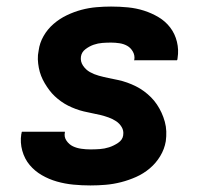

<svg xmlns="http://www.w3.org/2000/svg" viewBox="-20 -558 640 586"><path d="M256 8Q230 8 204 5.5Q178 3 153.5 -4Q129 -11 107.5 -23.5Q86 -36 70.5 -54.5Q55 -73 48 -98Q41 -123 45 -149Q46 -151 46 -153Q46 -155 47 -156H178Q178 -156 178 -155.5Q178 -155 178 -154Q175 -140 183 -128.5Q191 -117 202.5 -111.5Q214 -106 228 -104Q242 -102 256 -102Q270 -102 284.5 -103Q299 -104 313 -108.5Q327 -113 340.5 -122Q354 -131 356 -145Q356 -145 356 -145.5Q356 -146 356 -146Q358 -159 351.5 -170Q345 -181 334.5 -188Q324 -195 311.5 -199.5Q299 -204 286.5 -207Q274 -210 261 -212.5Q248 -215 235.5 -218Q223 -221 211 -225.5Q199 -230 188 -235.5Q177 -241 166.5 -248.5Q156 -256 147 -264.5Q138 -273 130.5 -283Q123 -293 116.5 -304Q110 -315 105.5 -326.5Q101 -338 98.5 -351Q96 -364 95.5 -377Q95 -390 98 -404Q101 -427 113 -448Q125 -469 143.5 -485Q162 -501 184 -511.5Q206 -522 228.5 -528Q251 -534 274 -536Q297 -538 319 -538Q345 -538 370.5 -535.5Q396 -533 419.5 -525.5Q443 -518 464 -505.5Q485 -493 499.5 -474Q514 -455 520 -430.5Q526 -406 522 -381Q522 -379 521.5 -377Q521 -375 520 -374H389Q389 -374 389 -374.5Q389 -375 390 -376Q392 -389 385.5 -400.5Q379 -412 368.5 -418Q358 -424 345 -426Q332 -428 319 -428Q306 -428 292.5 -427Q279 -426 266 -421.5Q253 -417 241 -408Q229 -399 227 -385Q225 -370 233.5 -357.5Q242 -345 254.5 -338Q267 -331 281.5 -327Q296 -323 310.5 -320Q325 -317 339.5 -314Q354 -311 368 -306Q382 -301 395 -294.5Q408 -288 419.5 -279.5Q431 -271 441 -261Q451 -251 459 -239Q467 -227 473 -214Q479 -201 483 -186.5Q487 -172 487.5 -157Q488 -142 486 -127Q482 -103 469 -81.5Q456 -60 437 -44Q418 -28 395.5 -18Q373 -8 349.5 -2Q326 4 302.5 6Q279 8 256 8Z"/></svg>

Font: Iosevka Curly XBdEx
Style: Italic
Weight: 800
Width: 7
Italic angle: -9°
Monospace: yes
Designer: Belleve Invis
Foundry: Belleve Invis
Version: Version 11.1.0; ttfautohint (v1.8.3)